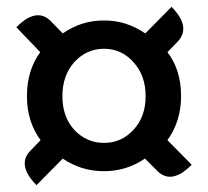

<svg xmlns="http://www.w3.org/2000/svg" viewBox="-20 -652 610 563"><path d="M87 -109Q28 -169 70 -211L99 -241Q59 -295 59 -370Q59 -446 98 -499L28 -572Q87 -632 129 -590L164 -554Q218 -592 285 -592Q351 -592 406 -554L483 -632Q542 -572 500 -529L471 -499Q511 -447 511 -370Q511 -297 471 -241L542 -169Q483 -109 441 -151L405 -187Q351 -150 285 -150Q218 -150 164 -187ZM371 -271Q407 -309 407 -370Q407 -431 371 -470Q336 -509 285 -509Q234 -509 198 -470Q163 -431 163 -370Q163 -309 198 -271Q234 -233 285 -233Q336 -233 371 -271Z"/></svg>

Font: Swei Half Moon CJK SC
Style: Medium
Weight: 500
Version: Version 2.071